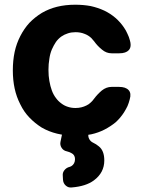

<svg xmlns="http://www.w3.org/2000/svg" viewBox="-20 -574 627 826"><path d="M247.1 2.9H360.4Q358.4 14.6 364.3 24.9Q370.1 35.2 380.9 40Q393.6 45.9 405.3 55.7Q428.7 74.2 428.7 116.2Q428.7 168.9 383.8 202.1Q349.6 227.5 289.1 232.4Q274.4 234.4 263.2 224.6Q252 214.8 251 199.2Q251 191.4 250 180.7Q249 168.9 256.3 159.2Q263.7 149.4 274.4 145.5Q282.2 143.6 287.1 140.6Q302.7 130.9 302.7 110.4Q302.7 91.8 286.1 84Q279.3 80.1 267.6 77.1Q252.9 74.2 245.1 62Q237.3 49.8 240.2 36.1Q243.2 23.4 247.1 2.9ZM492.2 -200.2Q520.5 -200.2 533.2 -186.5Q545.9 -172.9 538.1 -146.5Q534.2 -130.9 528.3 -117.2Q521.5 -103.5 513.7 -90.8Q498 -66.4 477.5 -47.9Q456.1 -30.3 429.7 -16.6Q403.3 -2.9 372.1 3.9Q339.8 9.8 303.7 9.8Q261.7 9.8 225.6 1Q189.5 -7.8 159.2 -25.4Q129.9 -43.9 106.4 -68.4Q83 -92.8 67.4 -125Q50.8 -157.2 43 -193.4Q35.2 -229.5 35.2 -271.5Q35.2 -313.5 43 -350.6Q50.8 -386.7 67.4 -418.9Q84 -451.2 106.4 -475.6Q129.9 -500 160.2 -518.6Q190.4 -536.1 225.6 -544.9Q261.7 -553.7 303.7 -553.7Q338.9 -553.7 370.1 -547.9Q401.4 -541 428.7 -528.3Q455.1 -515.6 476.6 -497.1Q498 -478.5 513.7 -455.1Q522.5 -442.4 528.3 -428.7Q535.2 -415 539.1 -399.4Q542 -389.6 542 -380.9Q542 -367.2 534.2 -358.4Q521.5 -344.7 493.2 -344.7Q481.4 -344.7 460 -344.7Q437.5 -344.7 418.9 -360.4Q399.4 -376 384.8 -396.5Q381.8 -400.4 378.9 -403.3Q376 -407.2 373 -410.2Q359.4 -422.9 342.8 -428.7Q326.2 -435.5 304.7 -435.5Q287.1 -435.5 272.5 -430.7Q256.8 -425.8 244.1 -417Q230.5 -407.2 220.7 -393.6Q210.9 -378.9 203.1 -361.3Q195.3 -342.8 192.4 -321.3Q188.5 -298.8 188.5 -273.4Q188.5 -247.1 192.4 -225.6Q196.3 -203.1 203.1 -184.6Q210 -166 220.7 -152.3Q230.5 -138.7 244.1 -128.9Q256.8 -119.1 272.5 -114.3Q287.1 -109.4 304.7 -109.4Q318.4 -109.4 330.1 -112.3Q341.8 -115.2 351.6 -120.1Q362.3 -125 370.1 -132.8Q377.9 -139.6 384.8 -149.4Q399.4 -168.9 418 -184.6Q437.5 -200.2 460 -200.2Q467.8 -200.2 475.6 -200.2Q484.4 -200.2 492.2 -200.2Z"/></svg>

Font: DeepSea
Style: Bold
Weight: 700
Designer: Stem
Version: Version 3.019;git-0a5106e0b